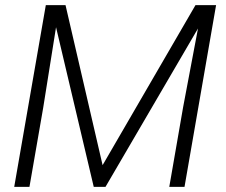

<svg xmlns="http://www.w3.org/2000/svg" viewBox="-20 -731 884 751"><path d="M236.3 -710.9 381.3 -85 744.6 -710.9H825.2L701.7 0H642.1L696.3 -312L754.4 -619.6L392.6 0H346.7L199.2 -624.5L148.9 -309.1L95.2 0H35.6L159.2 -710.9Z"/></svg>

Font: RobotoInd Light
Style: Italic
Weight: 300
Italic angle: -12°
Designer: Google
Version: Version 2.001151; 2014